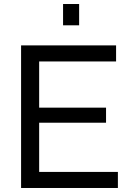

<svg xmlns="http://www.w3.org/2000/svg" viewBox="-20 -936 645 956"><path d="M567 -80V0H85V-710H558V-630H175V-400H508V-325H175V-80ZM294 -810V-916H374V-810Z"/></svg>

Font: PTCRaleway Medium
Style: Regular
Weight: 500
Designer: Matt McInerney, Pablo Impallari, Rodrigo Fuenzalida
Foundry: Matt McInerney, Pablo Impallari, Rodrigo Fuenzalida
Version: Version 3.000g; ttfautohint (v1.5) -l 8 -r 28 -G 28 -x 14 -D